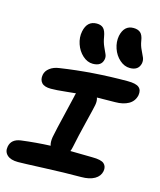

<svg xmlns="http://www.w3.org/2000/svg" viewBox="-131 -1039 908 1092"><g transform="rotate(15 323.0 -492.5)"><path d="M556.2 -720.2Q523.4 -720.2 495.6 -744.9Q467.8 -769.5 455.1 -806.9Q442.4 -844.2 449.2 -880.9Q463.4 -945.8 518.1 -945.8Q544.4 -945.8 559.3 -932.9Q574.2 -919.9 579.1 -887.2Q583.5 -859.4 595 -836.2Q606.4 -813 613 -797.4Q619.6 -781.7 616.2 -763.2Q606.4 -720.2 556.2 -720.2ZM346.2 -689Q314 -689 286.1 -714.1Q258.3 -739.3 245.6 -777.1Q232.9 -814.9 240.2 -851.1Q253.4 -916 310.1 -916Q335.9 -916 349.6 -902.1Q363.3 -888.2 369.1 -853Q374 -822.8 384.8 -799.1Q395.5 -775.4 402.1 -761Q408.7 -746.6 405.8 -731Q397.5 -689 346.2 -689ZM80.1 -39.1Q36.6 -39.1 15.9 -58.6Q-4.9 -78.1 1 -108.9Q9.3 -154.3 64 -162.1Q150.4 -173.3 235.8 -176.8Q229 -195.3 233.9 -227.1Q244.1 -278.8 265.6 -366.7Q287.1 -454.6 293 -482.9Q293.9 -490.7 297.9 -502Q277.3 -500 243.7 -496.6Q210 -493.2 190.7 -491.7Q171.4 -490.2 152.8 -490.2Q113.8 -490.2 98.1 -508.1Q82.5 -525.9 87.9 -555.2Q92.3 -578.6 114.3 -595.2Q136.2 -611.8 168.9 -616.2Q359.4 -645 564.9 -645Q613.3 -645 631.3 -629.6Q649.4 -614.3 644 -583Q635.7 -546.4 604.2 -528.8Q572.8 -511.2 525.9 -511.2Q467.3 -511.2 418.9 -509.8Q425.8 -491.7 420.9 -465.8Q417 -445.3 395 -356.7Q373 -268.1 359.9 -203.1Q356.9 -188 352.1 -176.8Q430.2 -174.8 481 -174.8Q534.2 -174.8 551.5 -158.9Q568.8 -143.1 564 -115.2Q558.1 -84.5 528.3 -67.1Q498.5 -49.8 449.2 -49.8Q353.5 -49.8 230 -44.4Q106.4 -39.1 80.1 -39.1Z"/></g></svg>

Font: Shantell Sans Irregular
Style: Italic
Weight: 600
Italic angle: -11.31°
Designer: Stephen Nixon, Anya Danilova, Shantell Martin
Foundry: Arrow Type
Version: Version 1.006;[9816181b4]